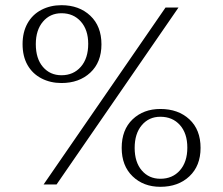

<svg xmlns="http://www.w3.org/2000/svg" viewBox="-20 -711 860 740"><path d="M148 0 618 -682H668L198 0ZM217 -391Q174 -391 139.5 -409Q105 -427 86 -460.5Q67 -494 67 -541Q67 -587 86 -621Q105 -655 139.5 -673Q174 -691 217 -691Q285 -691 328 -650.5Q371 -610 371 -540Q371 -471 328 -431Q285 -391 217 -391ZM217 -421Q263 -421 291.5 -453.5Q320 -486 320 -542Q320 -596 291.5 -628Q263 -660 217 -660Q173 -660 145.5 -627.5Q118 -595 118 -541Q118 -485 145.5 -453Q173 -421 217 -421ZM598 9Q533 9 491 -31.5Q449 -72 449 -141Q449 -211 491 -251Q533 -291 598 -291Q667 -291 710 -251Q753 -211 753 -141Q753 -72 710 -31.5Q667 9 598 9ZM598 -22Q645 -22 673.5 -54.5Q702 -87 702 -142Q702 -197 673.5 -229Q645 -261 598 -261Q554 -261 526.5 -228.5Q499 -196 499 -141Q499 -86 526.5 -54Q554 -22 598 -22Z"/></svg>

Font: Montagu Slab 144pt Light
Style: Regular
Weight: 300
Designer: Florian Karsten
Foundry: Florian Karsten
Version: Version 1.000